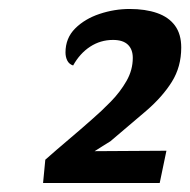

<svg xmlns="http://www.w3.org/2000/svg" viewBox="-20 -793 424 428"><path d="M76 -385 81 -437Q107 -460 132.5 -481.5Q158 -503 184 -526Q206 -545 227 -566.5Q248 -588 262 -612.5Q276 -637 276 -664Q276 -683 265 -693.5Q254 -704 232 -704Q204 -704 181 -689Q158 -674 143 -647Q134 -650 130 -658Q126 -666 126 -676Q126 -708 147.5 -729.5Q169 -751 202 -762Q235 -773 269 -773Q304 -773 330 -764Q356 -755 370 -736Q384 -717 384 -687Q384 -644 363 -610.5Q342 -577 306 -546Q270 -515 226 -478Q218 -473 209 -467.5Q200 -462 191 -456L351 -457L336 -385Z"/></svg>

Font: Sansita Swashed Light Medium
Style: Regular
Weight: 500
Version: Version 1.003